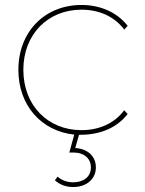

<svg xmlns="http://www.w3.org/2000/svg" viewBox="-20 -540 585 773"><path d="M275 213C327 213 366 182 366 134C366 89 333 59 283 56L298 3C375 3 445 -19 494 -81L480 -96C440 -42 377 -16 308 -16C173 -16 74 -115 74 -259C74 -402 173 -501 308 -501C377 -501 440 -475 480 -421L494 -436C450 -492 382 -520 308 -520C161 -520 54 -413 54 -259C54 -115 147 -12 279 2L259 74H275C320 74 346 99 346 134C346 173 315 194 274 194C251 194 228 186 212 171L201 186C223 205 247 213 275 213Z"/></svg>

Font: Montserrat-Alt1 Thin
Style: Regular
Weight: 100
Designer: Differentunic
Foundry: Differentunic
Version: Version 7.222